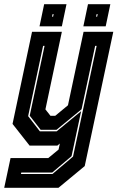

<svg xmlns="http://www.w3.org/2000/svg" viewBox="-47 -691 578 911"><path d="M93.5 0 12.5 -103 105 -540H246.5L168.5 -172L192.5 -141.5H215L275.5 -191.5L349.5 -540H490.5L355 97L230.5 200H-27L3 59H182L231 18.5L237 -10L225 0ZM52.5 134.5H202L299.5 52L411.5 -473.5H404.5L340 -172.5L221 -75H146L94 -142L164.5 -473.5H157.5L86.5 -140L142 -68H222L338 -163.5L292.5 50L201 127.5H54ZM348.5 -566 370.5 -671H476.5L454.5 -566ZM140.5 -566 162.5 -671H268.5L246.5 -566ZM200 -612H205L207.5 -624H202.5ZM409 -612H414L416.5 -624H411.5Z"/></svg>

Font: Tourney Condensed ExtraBold
Style: Italic
Weight: 800
Width: 3
Italic angle: -12°
Designer: Tyler Finck
Foundry: Etcetera Type Co
Version: Version 1.010; ttfautohint (v1.8.3)